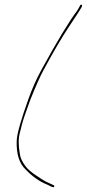

<svg xmlns="http://www.w3.org/2000/svg" viewBox="-20 -694 375 830"><path d="M332.7 -673.5C335.5 -672.5 335.5 -669 332.7 -662.9C329.9 -656.9 312.1 -629.3 279.2 -580.1C247.5 -532.8 210.2 -469.1 167.1 -389C152.3 -361.4 133.7 -319.4 111.2 -263L95 -218C90.3 -204.7 86.3 -193.3 83.2 -184C80 -174.7 77.1 -164.7 74.4 -154C71.7 -143.3 68.4 -130.4 64.6 -115.2C60.7 -100 59.9 -80.6 62 -57C62.9 -47.7 64.5 -36.2 66.9 -22.5C69.3 -8.8 77.1 6.8 90.3 24.5C100.1 37.6 115.4 50.9 136.3 64.5C142.9 68.8 151.5 74.5 162.1 81.5C172.7 88.5 181.7 93.3 189.3 96L212.6 107C215 108.3 215.5 110.3 214.1 113C212.7 115.7 210.8 116.3 208.3 115L199.8 112C199.2 111.3 197.1 110.2 193.3 108.5C189.6 106.8 186.5 105.3 184 104C150.8 90.8 120.2 69.4 92.2 40C63.2 13.5 49.9 -28.9 52.3 -87C53.5 -115.5 70.5 -175.6 103.3 -267.3C119.4 -312.1 138 -353.9 159.2 -392.5C227 -516.2 278.2 -601 312.8 -646.8C315.2 -650 319.9 -658 326.8 -671C327.9 -673.7 329.8 -674.5 332.7 -673.5Z"/></svg>

Font: Proton
Style: LitCndIt
Weight: 500
Version: Version 1.017